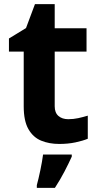

<svg xmlns="http://www.w3.org/2000/svg" viewBox="-20 -682 474 923"><path d="M308 -109Q333 -109 356 -114Q379 -119 402 -126V-15Q378 -5 342.5 2.5Q307 10 265 10Q216 10 177.5 -6Q139 -22 116.5 -61.5Q94 -101 94 -171V-434H23V-497L105 -547L148 -662H243V-546H396V-434H243V-171Q243 -140 261 -124.5Q279 -109 308 -109ZM325 71Q310 104 290 142.5Q270 181 244 221H157V208Q165 179 174 136Q183 93 187 61H325Z"/></svg>

Font: Noto Sans Bamum
Style: Bold
Weight: 700
Designer: Monotype Design Team
Foundry: Monotype Imaging Inc.
Version: Version 2.002; ttfautohint (v1.8.4.7-5d5b)